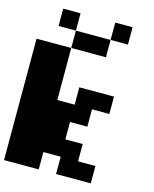

<svg xmlns="http://www.w3.org/2000/svg" viewBox="-143 -1094 952 1188"><g transform="rotate(15 333.5 -500.0)"><path d="M444.4 -111.1H555.6V0H333.3V-111.1H222.2V0H0V-777.8H222.2V-444.4H333.3V-555.6H555.6V-444.4H444.4V-333.3H333.3V-222.2H444.4ZM555.6 -888.9H444.4V-1000H555.6ZM222.2 -888.9H111.1V-1000H222.2ZM444.4 -777.8H222.2V-888.9H444.4Z"/></g></svg>

Font: Pixeloid Sans
Style: Bold
Weight: 700
Monospace: yes
Designer: GGBot
Version: 0.3